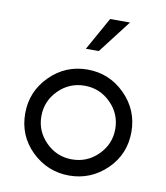

<svg xmlns="http://www.w3.org/2000/svg" viewBox="-79 -747 707 819"><g transform="rotate(10 275.0 -337.0)"><path d="M435 -222Q435 -288 388 -335Q341 -382 275 -382Q209 -382 162 -335Q115 -288 115 -222Q115 -157 162 -110Q209 -63 275 -63Q341 -63 388 -110Q435 -157 435 -222ZM505 -222Q505 -126 438 -60Q369 7 275 7Q181 7 112 -60Q45 -126 45 -222Q45 -317 112.5 -384.5Q180 -452 275 -452Q370 -452 437.5 -384.5Q505 -317 505 -222ZM418 -681 308 -538H252L332 -681Z"/></g></svg>

Font: Puffins on Iceburgs
Style: Regular
Weight: 400
Version: Version 1.0